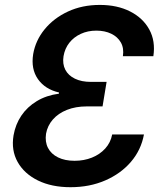

<svg xmlns="http://www.w3.org/2000/svg" viewBox="-20 -758 670 788"><path d="M269.5 10.3Q191.9 10.3 135.7 -17.3Q79.6 -44.9 52.5 -93Q25.4 -141.1 35.6 -202.6Q43.5 -247.6 67.6 -283.4Q91.8 -319.3 131.1 -343Q170.4 -366.7 221.7 -373.5L222.2 -378.4Q165 -391.6 135.7 -433.3Q106.4 -475.1 116.2 -536.1Q126 -592.3 163.3 -637.9Q200.7 -683.6 259 -710.7Q317.4 -737.8 389.6 -737.8Q461.4 -737.8 514.2 -710.9Q566.9 -684.1 592.8 -636.7Q618.7 -589.4 609.4 -527.3H484.4Q489.3 -560.1 476.1 -583.5Q462.9 -606.9 436.5 -619.6Q410.2 -632.3 375.5 -632.3Q340.3 -632.3 311.8 -619.1Q283.2 -606 264.6 -582.5Q246.1 -559.1 240.7 -527.3Q235.8 -495.6 248 -471.9Q260.3 -448.2 287.4 -435.1Q314.5 -421.9 353 -421.9H417.5L400.9 -321.3H336.4Q290.5 -321.3 254.9 -307.1Q219.2 -293 197 -267.6Q174.8 -242.2 168.9 -209Q164.1 -175.8 177 -150.9Q189.9 -126 218 -112.1Q246.1 -98.1 286.1 -98.1Q324.7 -98.1 357.2 -111.1Q389.6 -124 411.9 -148.4Q434.1 -172.9 440.4 -206.1H570.8Q559.1 -142.6 517.6 -94Q476.1 -45.4 412.1 -17.6Q348.1 10.3 269.5 10.3Z"/></svg>

Font: Inter 18pt SemiBold
Style: Italic
Weight: 600
Italic angle: -9.3988°
Designer: Rasmus Andersson
Foundry: rsms
Version: Version 4.001;git-66647c0bb